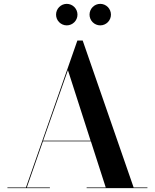

<svg xmlns="http://www.w3.org/2000/svg" viewBox="-20 -975 802 995"><path d="M444 -899C444 -868.5 469 -843.5 499.5 -843.5C530 -843.5 555 -868.5 555 -899C555 -930 530 -955 499.5 -955C469 -955 444 -930 444 -899ZM270.5 -899C270.5 -868.5 295.5 -843.5 326 -843.5C356.5 -843.5 381.5 -868.5 381.5 -899C381.5 -930 356.5 -955 326 -955C295.5 -955 270.5 -930 270.5 -899ZM18.5 -3.5V0H238.5V-3.5H119L202.5 -242.5H451L528 -3.5H429V0H744V-3.5H672.5L408.5 -765H381L114.5 -3.5ZM332 -611.5 449.5 -246H203.5Z"/></svg>

Font: Bodoni* 48pt Medium
Style: Regular
Weight: 500
Version: Version 2.3